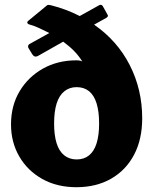

<svg xmlns="http://www.w3.org/2000/svg" viewBox="-20 -772 640 802"><path d="M574 -278Q574 -190 540 -125.5Q506 -61 444 -25.5Q382 10 299 10Q218 10 156.5 -24.5Q95 -59 60.5 -118.5Q26 -178 26 -252Q26 -331 62 -391Q98 -451 159.5 -485.5Q221 -520 299 -520Q309 -520 315 -518.5Q321 -517 324 -515Q309 -539 290 -558.5Q271 -578 244 -598L138 -538Q124 -531 115 -545L101 -568Q96 -575 97.5 -580.5Q99 -586 103 -588L186 -634Q166 -644 145 -654Q124 -664 99 -671Q95 -673 94 -677Q93 -681 98 -685L172 -746Q177 -751 180.5 -751.5Q184 -752 193 -750Q225 -742 255.5 -730.5Q286 -719 313 -705L392 -749Q402 -756 409 -747L429 -711Q434 -704 425 -698L373 -669Q470 -602 522 -500Q574 -398 574 -278ZM300 -106Q331 -106 352 -123Q373 -140 383.5 -173.5Q394 -207 394 -256Q394 -306 383.5 -340Q373 -374 352 -391Q331 -408 300 -408Q270 -408 248.5 -390.5Q227 -373 216.5 -339.5Q206 -306 206 -256Q206 -207 216.5 -173.5Q227 -140 248.5 -123Q270 -106 300 -106Z"/></svg>

Font: Libre Franklin ExtraBold
Style: Regular
Weight: 800
Designer: Pablo Impallari, Rodrigo Fuenzalida, Nhung Nguyen
Foundry: Impallari Type
Version: Version 3.000